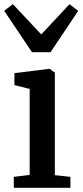

<svg xmlns="http://www.w3.org/2000/svg" viewBox="-31 -892 392 912"><path d="M34.5 0V-52L110 -61V-469.5L37.5 -488V-544.5L202 -565H205L229.5 -547V-60L303.5 -52V0ZM121 -644 -11 -840.5 30 -872.5 165 -728.5 299 -872 340.5 -840.5 209 -644Z"/></svg>

Font: Merriweather 24pt SemiBold
Style: Regular
Weight: 600
Designer: Eben Sorkin
Foundry: Eben Sorkin
Version: Version 2.100